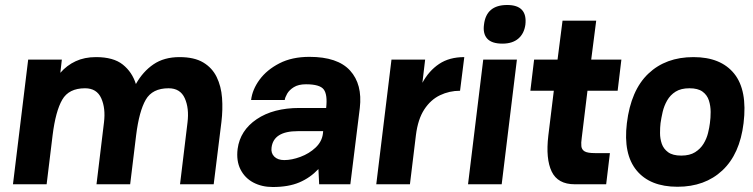

<svg xmlns="http://www.w3.org/2000/svg" viewBox="-20 -739 3019 770"><path d="M32 0 93 -500H228L222 -447Q248 -477 283.5 -493.5Q319 -510 365 -510Q435 -510 472.5 -480Q510 -450 525 -402Q553 -452 595.5 -481Q638 -510 700 -510Q759 -510 795 -488.5Q831 -467 849 -430Q867 -393 870.5 -346.5Q874 -300 868 -250L837 0H702L732 -248Q739 -305 721 -345Q703 -385 656 -385Q591 -385 564.5 -339Q538 -293 526 -197L502 0H367L397 -248Q404 -305 386 -345Q368 -385 321 -385Q256 -385 229.5 -339Q203 -293 191 -197L167 0Z M1074 11Q1030 11 996 -7Q962 -25 944.5 -59.5Q927 -94 933 -142Q943 -216 1009.5 -261Q1076 -306 1181 -306H1288Q1294 -359 1278.5 -380Q1263 -401 1207 -401Q1177 -401 1158.5 -389.5Q1140 -378 1131.5 -363Q1123 -348 1122 -338H987Q992 -380 1021 -419.5Q1050 -459 1100.5 -485Q1151 -511 1221 -511Q1334 -511 1384 -456Q1434 -401 1423 -306L1385 0H1260L1257 -61Q1224 -26 1180.5 -7.5Q1137 11 1074 11ZM1120 -97Q1150 -97 1185 -110Q1220 -123 1245.5 -147Q1271 -171 1275 -203L1276 -213H1174Q1077 -213 1069 -147Q1066 -125 1080 -111Q1094 -97 1120 -97Z M1489 0 1550 -500H1685L1674 -407Q1700 -455 1741 -482.5Q1782 -510 1842 -510L1825 -375Q1782 -375 1744.5 -357Q1707 -339 1681.5 -300Q1656 -261 1648 -197L1624 0Z M1921 -640Q1930 -719 2014 -719Q2096 -719 2087 -640Q2082 -604 2058.5 -584Q2035 -564 1995 -564Q1952 -564 1934 -584Q1916 -604 1921 -640ZM1918 -500H2053L1992 0H1857Z M2122 -500H2216L2236 -656H2371L2351 -500H2472L2457 -375H2336L2313 -186Q2310 -166 2311.5 -152.5Q2313 -139 2324.5 -132Q2336 -125 2366 -125H2426L2411 0H2285Q2217 0 2192.5 -51Q2168 -102 2179 -195L2201 -375H2107Z M2494 -245Q2510 -377 2580 -443.5Q2650 -510 2761 -510Q2871 -510 2924.5 -443.5Q2978 -377 2962 -245Q2947 -121 2877 -55.5Q2807 10 2697 10Q2587 10 2533 -55.5Q2479 -121 2494 -245ZM2712 -115Q2746 -115 2767.5 -128.5Q2789 -142 2801.5 -162.5Q2814 -183 2819.5 -205.5Q2825 -228 2827 -245Q2830 -266 2830 -290Q2830 -314 2823 -336Q2816 -358 2797.5 -371.5Q2779 -385 2745 -385Q2711 -385 2689.5 -371.5Q2668 -358 2655.5 -336Q2643 -314 2637.5 -290Q2632 -266 2629 -245Q2627 -228 2627 -205.5Q2627 -183 2634 -162.5Q2641 -142 2659.5 -128.5Q2678 -115 2712 -115Z"/></svg>

Font: Haskoy ExtraBold
Style: Italic
Weight: 800
Designer: Ertekin Erdin
Foundry: Ertekin Erdin
Version: Version 2.000; ttfautohint (v1.8.4.7-5d5b)